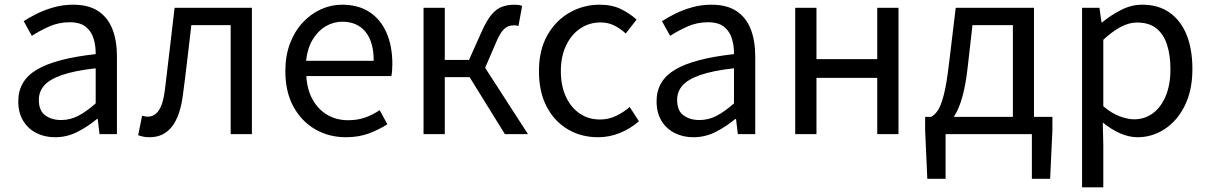

<svg xmlns="http://www.w3.org/2000/svg" viewBox="-20 -577 5203 826"><path d="M217.2 13.4Q171.9 13.4 136.1 -4.9Q100.2 -23.2 79.4 -57.9Q58.6 -92.5 58.6 -141.3Q58.6 -230.1 138.5 -277.5Q218.3 -325 391.7 -344.2Q392.1 -379.4 382.8 -410.5Q373.5 -441.7 349.2 -461.5Q324.9 -481.3 280 -481.3Q232.6 -481.3 191.1 -462.8Q149.7 -444.3 117 -422.7L81.9 -486Q107 -502.3 139.8 -518.5Q172.6 -534.7 211.9 -545.7Q251.1 -556.8 294.5 -556.8Q361.2 -556.8 402.8 -529.1Q444.3 -501.4 463.7 -451.5Q483.1 -401.6 483.1 -334V0H408.2L400.5 -64.9H396.7Q358.6 -32.7 313.3 -9.7Q267.9 13.4 217.2 13.4ZM242.8 -60.6Q282 -60.6 317.3 -79Q352.5 -97.4 391.7 -132.4V-283.2Q300.7 -273.1 246.8 -254.3Q193 -235.5 170 -209.1Q147.1 -182.6 147.1 -147.4Q147.1 -100.4 174.9 -80.5Q202.6 -60.6 242.8 -60.6Z M623.8 13.4Q608.6 13.4 597.3 11.1Q586 8.8 574.5 4.7L591.3 -79.1Q597.1 -78.1 602.9 -76.6Q608.6 -75.1 616 -75.1Q645.1 -75.1 663.7 -102.9Q682.2 -130.6 689.4 -190.5Q700.4 -279 710.5 -367.2Q720.5 -455.5 731.1 -543.4H1063.7V0H972.3V-469H803.2Q794.3 -393.4 785.6 -318.5Q776.9 -243.6 766.7 -167.3Q755.1 -77.2 719.4 -31.9Q683.7 13.4 623.8 13.4Z M1467.7 13.4Q1395.5 13.4 1336.4 -20.6Q1277.3 -54.6 1242.4 -118.2Q1207.6 -181.9 1207.6 -271Q1207.6 -337.5 1227.6 -390.1Q1247.7 -442.7 1282.5 -480.1Q1317.4 -517.6 1361 -537.2Q1404.6 -556.8 1451.4 -556.8Q1520.6 -556.8 1568.8 -525.7Q1617 -494.5 1642.4 -437.1Q1667.9 -379.7 1667.9 -301.7Q1667.9 -287.4 1666.9 -274.1Q1666 -260.7 1663.6 -249.7H1297.9Q1301 -192.4 1324.3 -149.8Q1347.7 -107.2 1387.1 -83.5Q1426.4 -59.8 1478.3 -59.8Q1517.8 -59.8 1550.5 -71.2Q1583.1 -82.7 1613.5 -103.1L1646.3 -42.5Q1610.8 -19.4 1567 -3Q1523.2 13.4 1467.7 13.4ZM1296.7 -315.5H1587.7Q1587.7 -397.1 1552.2 -440.3Q1516.8 -483.6 1452.5 -483.6Q1414.5 -483.6 1381.1 -463.9Q1347.7 -444.3 1325.2 -406.9Q1302.7 -369.6 1296.7 -315.5Z M1802.1 0V-543.4H1893.5V-319.1H1997.6L2052.1 -440.8Q2074.2 -490.4 2095.4 -515Q2116.5 -539.6 2140.6 -548.2Q2164.8 -556.8 2194 -556.8Q2203.3 -556.8 2212 -555.6Q2220.6 -554.4 2226.3 -551.2L2210.3 -464.9Q2205.9 -466.9 2202 -467.5Q2198 -468.1 2192 -468.1Q2178 -468.1 2165.4 -463.2Q2152.8 -458.2 2140.2 -442.5Q2127.7 -426.7 2113.7 -393.5L2067.1 -285.2L2251.4 0H2152L2000.2 -245.3H1893.5V0Z M2552.9 13.4Q2480.9 13.4 2423.3 -20.3Q2365.7 -54 2332.1 -117.6Q2298.6 -181.2 2298.6 -271Q2298.6 -361.9 2334.9 -425.7Q2371.2 -489.4 2430.9 -523.1Q2490.5 -556.8 2559.8 -556.8Q2613 -556.8 2651.6 -537.8Q2690.1 -518.9 2718.5 -492.7L2672 -432.8Q2648.8 -454.3 2622.4 -467.4Q2596.1 -480.5 2564.1 -480.5Q2514.7 -480.5 2475.9 -454.2Q2437.2 -427.8 2415 -380.8Q2392.8 -333.8 2392.8 -271Q2392.8 -208.7 2414.2 -161.8Q2435.7 -114.9 2473.6 -88.9Q2511.5 -62.9 2561.3 -62.9Q2598.7 -62.9 2631 -78.7Q2663.3 -94.4 2689 -116.9L2728.7 -55.4Q2692.2 -23.3 2646.9 -5Q2601.6 13.4 2552.9 13.4Z M2963.2 13.4Q2917.9 13.4 2882.1 -4.9Q2846.2 -23.2 2825.4 -57.9Q2804.6 -92.5 2804.6 -141.3Q2804.6 -230.1 2884.5 -277.5Q2964.3 -325 3137.7 -344.2Q3138.1 -379.4 3128.8 -410.5Q3119.5 -441.7 3095.2 -461.5Q3070.9 -481.3 3026 -481.3Q2978.6 -481.3 2937.1 -462.8Q2895.7 -444.3 2863 -422.7L2827.9 -486Q2853 -502.3 2885.8 -518.5Q2918.6 -534.7 2957.9 -545.7Q2997.1 -556.8 3040.5 -556.8Q3107.2 -556.8 3148.8 -529.1Q3190.3 -501.4 3209.7 -451.5Q3229.1 -401.6 3229.1 -334V0H3154.2L3146.5 -64.9H3142.7Q3104.6 -32.7 3059.3 -9.7Q3013.9 13.4 2963.2 13.4ZM2988.8 -60.6Q3028 -60.6 3063.3 -79Q3098.5 -97.4 3137.7 -132.4V-283.2Q3046.7 -273.1 2992.8 -254.3Q2939 -235.5 2916 -209.1Q2893.1 -182.6 2893.1 -147.4Q2893.1 -100.4 2920.9 -80.5Q2948.6 -60.6 2988.8 -60.6Z M3401.1 0V-543.4H3492.5V-322.5H3754V-543.4H3845.4V0H3754V-241.9H3492.5V0Z M4048 0V192.1H3969.4L3960 -16.5V-74.3H4507.5V-16.5L4497.8 192.1H4419.2V0ZM4337.5 -27.6V-469H4163.7L4142.8 -285.3Q4134.2 -210 4120.1 -160.5Q4106.1 -111 4088.1 -81.9Q4070.2 -52.8 4049.6 -39.1Q4029 -25.4 4007.5 -20.8L3986 -74.3Q4001.8 -83 4015 -102.5Q4028.1 -122 4040.2 -168.5Q4052.4 -214.9 4062.6 -302.5L4091.6 -543.4H4428.3V-27.6Z M4635.1 229V-543.4H4710L4718.7 -480.5H4721.1Q4758.2 -511.1 4802.5 -533.9Q4846.9 -556.8 4893.9 -556.8Q4964.4 -556.8 5012.5 -522.3Q5060.7 -487.8 5085.3 -426.1Q5109.8 -364.3 5109.8 -280Q5109.8 -187.5 5076.5 -121.5Q5043.3 -55.6 4989.7 -21.1Q4936.1 13.4 4873.9 13.4Q4837.3 13.4 4799.2 -3.3Q4761.1 -20 4724.2 -49.9L4726.5 45.2V229ZM4859.3 -63.7Q4904 -63.7 4939.3 -89.4Q4974.6 -115.2 4994.9 -163.6Q5015.3 -212 5015.3 -278.8Q5015.3 -339.2 5000.7 -384.5Q4986.1 -429.8 4954.8 -454.9Q4923.5 -480.1 4871.4 -480.1Q4837.3 -480.1 4801.6 -461.3Q4766 -442.4 4726.5 -405.9V-119.9Q4763.4 -88.7 4798 -76.2Q4832.6 -63.7 4859.3 -63.7Z"/></svg>

Font: Noto Sans TC
Style: Regular
Weight: 100
Designer: Ryoko NISHIZUKA 西塚涼子 (kana, bopomofo & ideographs); Paul D. Hunt (Latin, Greek & Cyrillic); Sandoll Communications 산돌커뮤니
Foundry: Adobe
Version: Version 2.004;hotconv 1.0.118;makeotfexe 2.5.65603